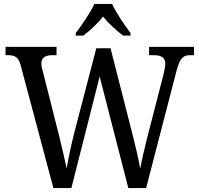

<svg xmlns="http://www.w3.org/2000/svg" viewBox="-20 -951 1008 971"><path d="M363 -784V-771H401C436 -797 474 -832 501 -867C529 -832 568 -797 602 -771H640V-784C611 -822 567 -886 547 -931H457C437 -886 392 -822 363 -784ZM85 -619 250 0H341L484 -564L629 0H719L873 -594C891 -660 907 -672 943 -672H961V-714H734V-672H755C796 -672 816 -660 816 -628C816 -616 810 -588 806 -571L725 -257C709 -193 698 -146 689 -98C681 -146 667 -206 650 -272L539 -707H467L356 -281C339 -214 326 -151 317 -99C307 -147 294 -204 279 -264L197 -588C193 -603 189 -617 189 -629C189 -658 208 -672 245 -672H266V-714H8V-672H20C56 -672 74 -662 85 -619Z"/></svg>

Font: Noto Serif Thai SemiCondensed
Style: Regular
Weight: 400
Width: 4
Designer: Monotype Design Team
Foundry: Monotype Imaging Inc.
Version: Version 2.002